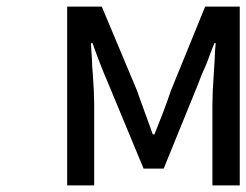

<svg xmlns="http://www.w3.org/2000/svg" viewBox="-20 -563 748 583"><path d="M184 0V-543H289L396 -288L408 -254L420 -221Q436 -178 444 -155H449L462 -188L475 -221Q488 -255 499 -288L603 -543H708V0H625V-245Q625 -283 629 -336Q631 -362 632 -386L633 -410L635 -432H631Q628 -424 624 -414.5Q620 -405 615 -390.5Q610 -376 606 -367L592 -335L580 -304L477 -51H416L311 -304Q282 -371 261 -432H256Q257 -417 259 -386L260 -361L262 -336Q266 -281 266 -245V0Z"/></svg>

Font: Source Han Sans Regular
Style: Regular
Weight: 400
Designer: Ryoko NISHIZUKA  (kana & ideographs); Paul D. Hunt (Latin, Greek & Cyrillic); Wenlong ZHANG  (bopomofo); Sandoll Communi
Foundry: Adobe Systems Incorporated
Version: Version 1.00 January 18, 2024, initial release